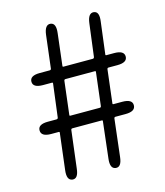

<svg xmlns="http://www.w3.org/2000/svg" viewBox="-109 -808 767 891"><g transform="rotate(-15 274.5 -362.5)"><path d="M129 0Q101 -3 107 -51L128 -225Q129 -230 124 -230H88Q40 -230 40 -260Q40 -289 88 -289H129Q136 -289 137 -296L157 -454Q158 -459 153 -459H110Q62 -459 62 -488Q62 -517 110 -517H157Q164 -517 165 -523L184 -681Q190 -728 217 -725Q244 -722 238 -674L220 -522Q219 -517 224 -517H364Q371 -517 372 -524L392 -681Q398 -728 425 -725Q452 -722 445 -674L426 -522Q425 -517 430 -517H467Q515 -517 515 -488Q515 -459 467 -459H425Q419 -459 418 -453L399 -294Q398 -289 403 -289H445Q493 -289 493 -260Q493 -230 445 -230H397Q391 -230 390 -224L369 -44Q364 3 337 0Q309 -3 315 -51L335 -225Q336 -230 331 -230H190Q184 -230 183 -224L161 -44Q156 3 129 0ZM192 -294Q191 -289 196 -289H337Q343 -289 344 -295L363 -454Q364 -459 359 -459H218Q212 -459 211 -453Z"/></g></svg>

Font: Resource Han Rounded JP Normal
Style: Regular
Weight: 350
Designer: Cyano Hao (round all glyphs); Ryoko NISHIZUKA 西塚涼子 (kana, bopomofo & ideographs); Paul D. Hunt (Latin, Greek & Cyrillic)
Foundry: Cyano Hao
Version: 0.990